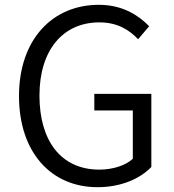

<svg xmlns="http://www.w3.org/2000/svg" viewBox="-20 -765 724 798"><path d="M385 13C483 13 562 -22 609 -71V-375H372V-306H532V-105C502 -77 448 -60 393 -60C234 -60 144 -179 144 -368C144 -556 241 -672 393 -672C468 -672 517 -641 554 -602L600 -656C558 -699 492 -745 391 -745C198 -745 59 -601 59 -366C59 -130 194 13 385 13Z"/></svg>

Font: Noto Sans CJK SC DemiLight
Style: Regular
Weight: 350
Designer: Ryoko NISHIZUKA 西塚涼子 (kana, bopomofo & ideographs); Paul D. Hunt (Latin, Greek & Cyrillic); Sandoll Communications 산돌커뮤니
Foundry: Adobe
Version: Version 2.004;hotconv 1.0.118;makeotfexe 2.5.65603